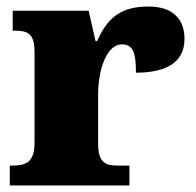

<svg xmlns="http://www.w3.org/2000/svg" viewBox="-20 -569 601 589"><path d="M10 0H377V-61H342C305 -61 281 -69 281 -128V-278C281 -355 307 -433 354 -433C391 -433 397 -401 397 -346C486 -346 546 -375 546 -450C546 -506 514 -549 436 -549C358 -549 312 -521 278 -443H273L252 -536H19V-475H23C67 -475 86 -466 86 -407V-133C86 -70 60 -61 15 -61H10Z"/></svg>

Font: Noto Serif Georgian Black
Style: Regular
Weight: 900
Designer: Monotype Design Team, Akaki Razmadze
Foundry: Google LLC
Version: Version 2.003